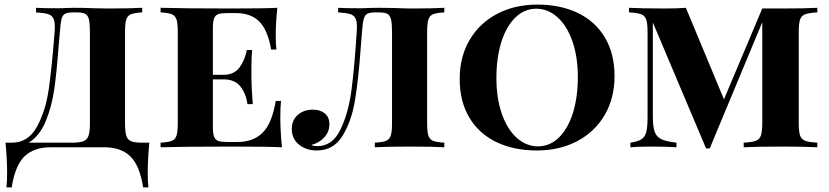

<svg xmlns="http://www.w3.org/2000/svg" viewBox="-20 -642 3614 837"><path d="M624 110Q624 151 627 175H604Q589 79 548 39.5Q507 0 434 0H201Q128 0 87 39.5Q46 79 31 175H8Q11 151 11 110Q11 53 4 -20H32Q103 -20 141 -89.5Q179 -159 192.5 -253Q206 -347 218 -502Q219 -510 219 -524Q219 -550 212 -563Q205 -576 188 -581Q171 -586 137 -588V-608Q164 -606 234 -606Q254 -606 263 -607L302 -608Q345 -608 393 -606L451 -605Q549 -605 600 -608V-588Q567 -586 551.5 -580Q536 -574 530.5 -557Q525 -540 525 -502V-106Q525 -68 530.5 -50.5Q536 -33 551.5 -26.5Q567 -20 600 -20H631Q624 53 624 110ZM372 -502Q372 -540 367.5 -558Q363 -576 351 -582Q339 -588 313 -588H300Q274 -588 263 -581.5Q252 -575 248 -559Q244 -543 241 -502L235 -434Q227 -326 216.5 -252.5Q206 -179 179.5 -114Q153 -49 105 -20H294Q328 -20 344 -26.5Q360 -33 366 -50.5Q372 -68 372 -106Z M1209 0Q1144 -3 990 -3Q784 -3 680 0V-20Q714 -22 729 -28Q744 -34 749.5 -51Q755 -68 755 -106V-502Q755 -540 749.5 -557Q744 -574 728.5 -580Q713 -586 680 -588V-608Q784 -605 990 -605Q1130 -605 1189 -608Q1182 -541 1182 -488Q1182 -449 1185 -426H1162Q1147 -512 1110 -548.5Q1073 -585 1008 -585H971Q945 -585 932 -580.5Q919 -576 913.5 -562.5Q908 -549 908 -520V-316H955Q1001 -316 1024.5 -348.5Q1048 -381 1056 -424H1079Q1076 -390 1076 -346V-306Q1076 -261 1082 -188H1059Q1052 -235 1027.5 -265.5Q1003 -296 955 -296H908V-88Q908 -59 913.5 -45.5Q919 -32 932 -27.5Q945 -23 971 -23H1014Q1085 -23 1125.5 -64Q1166 -105 1182 -202H1205Q1202 -174 1202 -130Q1202 -73 1209 0Z M1917 -588Q1883 -586 1868 -580Q1853 -574 1847.5 -557Q1842 -540 1842 -502V-106Q1842 -68 1847.5 -51Q1853 -34 1868 -28Q1883 -22 1917 -20V0Q1868 -3 1767 -3Q1665 -3 1614 0V-20Q1648 -22 1663 -28Q1678 -34 1683.5 -51Q1689 -68 1689 -106V-502Q1689 -540 1684.5 -558Q1680 -576 1668 -582Q1656 -588 1630 -588H1617Q1591 -588 1580.5 -581.5Q1570 -575 1565.5 -559Q1561 -543 1558 -502L1552 -426Q1542 -290 1527 -201.5Q1512 -113 1473 -49.5Q1434 14 1361 14Q1315 14 1283.5 -11.5Q1252 -37 1252 -80Q1252 -118 1278 -141Q1304 -164 1344 -164Q1376 -164 1396 -147.5Q1416 -131 1416 -100Q1416 -68 1394 -43.5Q1372 -19 1337 -10Q1347 -5 1364 -5Q1429 -5 1464 -77Q1499 -149 1512 -247.5Q1525 -346 1535 -502Q1536 -511 1536 -525Q1536 -550 1529 -563Q1522 -576 1505 -581Q1488 -586 1454 -588V-608Q1480 -606 1549 -606Q1571 -606 1580 -607Q1587 -607 1598.5 -607.5Q1610 -608 1632 -608L1702 -607Q1746 -605 1779 -605Q1866 -605 1917 -608Z M2659 -310Q2659 -214 2616 -140.5Q2573 -67 2496 -26.5Q2419 14 2321 14Q2220 14 2144 -22.5Q2068 -59 2026 -129.5Q1984 -200 1984 -298Q1984 -394 2027 -467.5Q2070 -541 2147 -581.5Q2224 -622 2322 -622Q2423 -622 2499 -585.5Q2575 -549 2617 -478.5Q2659 -408 2659 -310ZM2144 -302Q2144 -213 2168 -145Q2192 -77 2233.5 -40.5Q2275 -4 2325 -4Q2377 -4 2416.5 -42.5Q2456 -81 2477.5 -149.5Q2499 -218 2499 -306Q2499 -395 2475 -463Q2451 -531 2409.5 -567.5Q2368 -604 2318 -604Q2266 -604 2226.5 -565.5Q2187 -527 2165.5 -458.5Q2144 -390 2144 -302Z M3462 -502V-106Q3462 -68 3468 -51Q3474 -34 3490.5 -28Q3507 -22 3543 -20V0Q3489 -3 3392 -3Q3276 -3 3222 0V-20Q3258 -22 3274.5 -28Q3291 -34 3297 -51Q3303 -68 3303 -106V-545L3074 5H3058L2826 -544V-134Q2826 -90 2834 -67.5Q2842 -45 2863.5 -35Q2885 -25 2929 -20V0Q2886 -3 2815 -3Q2760 -3 2728 0V-20Q2761 -25 2776.5 -35Q2792 -45 2797.5 -67Q2803 -89 2803 -134V-502Q2803 -540 2797 -557Q2791 -574 2774.5 -580Q2758 -586 2722 -588V-608Q2774 -605 2881 -605Q2933 -605 2970 -608L3136 -209L3303 -605H3392Q3489 -605 3543 -608V-588Q3507 -586 3490.5 -580Q3474 -574 3468 -557Q3462 -540 3462 -502Z"/></svg>

Font: Playfair Display SC
Style: Bold
Weight: 700
Designer: Claus Eggers Sørensen
Foundry: Claus Eggers Sørensen
Version: Version 1.200; ttfautohint (v1.6)